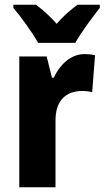

<svg xmlns="http://www.w3.org/2000/svg" viewBox="-20 -786 439 806"><path d="M140 -606H296C319 -648 369 -715 399 -753V-766H305C279 -746 247 -721 218 -686C188 -720 157 -747 131 -766H36V-753C67 -717 119 -645 140 -606ZM335 -559C275 -559 229 -511 206 -460H198L176 -549H61V0H213V-278C212 -363 256 -404 325 -404C340 -404 357 -402 367 -399L379 -554C363 -558 348 -559 335 -559Z"/></svg>

Font: Noto Sans Gurmukhi UI Condensed ExtraBold
Style: Regular
Weight: 800
Width: 3
Designer: Jelle Bosma - Monotype Design Team
Foundry: Monotype Imaging Inc.
Version: Version 2.004